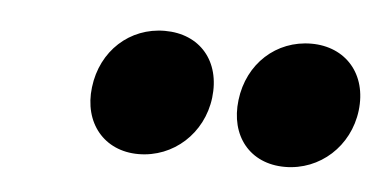

<svg xmlns="http://www.w3.org/2000/svg" viewBox="-27 -761 436 218"><g transform="rotate(5 191.0 -652.0)"><path d="M136 -581C176 -581 209 -611 214 -652C219 -694 194 -723 154 -723C114 -723 82 -694 77 -652C72 -611 97 -581 136 -581ZM303 -581C343 -581 376 -611 381 -652C386 -694 360 -723 321 -723C281 -723 249 -694 244 -652C239 -611 263 -581 303 -581Z"/></g></svg>

Font: Barlow Condensed SemiBold
Style: Italic
Weight: 600
Width: 3
Italic angle: -7°
Designer: Jeremy Tribby
Foundry: Tribby Type
Version: Version 1.422;hotconv 1.0.109;makeotfexe 2.5.65596